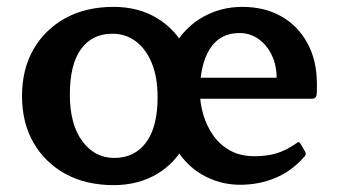

<svg xmlns="http://www.w3.org/2000/svg" viewBox="-20 -526 981 558"><path d="M310 12Q230 12 170.5 -20.5Q111 -53 77.5 -111Q44 -169 44 -247Q44 -325 77.5 -383Q111 -441 170.5 -473.5Q230 -506 310 -506Q382 -506 436 -473.5Q490 -441 520 -383Q550 -325 550 -247Q550 -170 520.5 -111.5Q491 -53 436.5 -20.5Q382 12 310 12ZM312 -67Q371 -67 404.5 -112Q438 -157 438 -243Q438 -302 421 -343Q404 -384 374.5 -406Q345 -428 307 -428Q248 -428 215.5 -383.5Q183 -339 183 -251Q183 -165 219 -116Q255 -67 312 -67ZM678 11Q618 11 566.5 -19Q515 -49 484 -107.5Q453 -166 453 -250Q453 -334 485 -390.5Q517 -447 569.5 -476.5Q622 -506 684 -506Q749 -506 797.5 -478.5Q846 -451 873.5 -400.5Q901 -350 901 -282Q901 -275 901 -266.5Q901 -258 900 -249Q897 -239 888 -239H549V-300H809L784 -282Q784 -287 784 -291Q784 -295 784 -299Q784 -336 770 -365.5Q756 -395 731.5 -412.5Q707 -430 676 -430Q619 -430 590 -384Q561 -338 561 -258Q561 -227 570.5 -194Q580 -161 599 -133.5Q618 -106 648 -89Q678 -72 720 -72Q756 -72 784 -80.5Q812 -89 842 -110Q849 -117 854 -107L867 -85Q871 -77 864 -70Q828 -29 780.5 -9Q733 11 678 11Z"/></svg>

Font: Hahmlet SemiBold
Style: Regular
Weight: 600
Version: Version 1.002